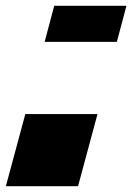

<svg xmlns="http://www.w3.org/2000/svg" viewBox="-54 -520 457 665"><path d="M-33.7 125H216.3Q227.5 83 250 0Q272.5 -83 283.7 -125H33.7Q22.5 -83.5 0 0Q-22.5 83.5 -33.7 125ZM100.6 -375H350.6Q356.4 -396 367.4 -437.5Q378.4 -479 383.8 -500H133.8Q128.4 -479 117.2 -437.5Q106 -396 100.6 -375Z"/></svg>

Font: Faithful 32x
Style: BoldOblique
Weight: 400
Foundry: Faithful Resource Pack
Version: Version 1.0; January 27, 2023